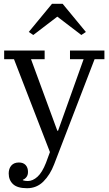

<svg xmlns="http://www.w3.org/2000/svg" viewBox="-20 -783 574 1015"><path d="M123 212Q72 212 49 190.5Q26 169 26 134Q26 108 40 92Q54 76 80 76Q103 76 115.5 89.5Q128 103 128 126Q128 143 119.5 153.5Q111 164 101 167V170Q112 174 127 174Q153 174 178 151.5Q203 129 223 78L244 21L54 -470H2V-516H216V-470H144L283 -92H287L422 -470H350V-516H532V-470H480L266 86Q245 141 209.5 176.5Q174 212 123 212ZM132 -614 255 -763H311L434 -614L410 -598L283 -695L156 -598Z"/></svg>

Font: IBM Plex Serif
Style: Regular
Weight: 400
Designer: Mike Abbink, Paul van der Laan, Pieter van Rosmalen
Foundry: Bold Monday
Version: Version 3.001